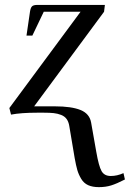

<svg xmlns="http://www.w3.org/2000/svg" viewBox="-20 -459 529 782"><path d="M18.1 -19 308.1 -411.1H158.2L111.8 -314H87.9L102.1 -411.1Q104.5 -427.2 110.4 -433.1Q116.2 -439 132.8 -439H407.2L403.8 -411.1L119.1 -25.9H203.1Q271 -25.9 307.9 -11Q344.7 3.9 351.1 40L372.1 159.2Q382.3 217.8 393.6 237.8Q404.8 257.8 431.2 257.8Q457 257.8 482.9 246.1L488.8 272Q455.6 289.1 433.1 296.1Q410.6 303.2 382.8 303.2Q356.9 303.2 339.1 295.2Q321.3 287.1 310.8 269.5Q300.3 252 294.9 233.6Q289.6 215.3 284.2 185.1L262.2 54.2Q259.3 36.6 251.2 25.6Q243.2 14.6 228.8 9Q214.4 3.4 198.7 1.7Q183.1 0 159.2 0H130.9Q65.9 0 24.9 7.8Z"/></svg>

Font: Dihjauti
Style: Bold Italic
Weight: 700
Italic angle: -9°
Designer: T. Christopher White
Version: Version 3.0.0